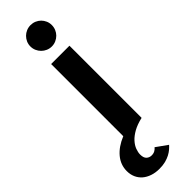

<svg xmlns="http://www.w3.org/2000/svg" viewBox="-362 -720 962 962"><g transform="rotate(-45 119.0 -239.0)"><path d="M85.9 244.1Q58.1 244.1 35.2 236.3Q12.2 228.5 -4.2 214.4Q-20.5 200.2 -29.3 180.4Q-38.1 160.6 -38.1 136.2Q-38.1 91.8 -9 56.9Q20 22 73.2 0V-511.2H203.1V0Q165 8.8 138.9 23.4Q112.8 38.1 97.2 55.4Q81.5 72.8 74.7 91.1Q67.9 109.4 67.9 125Q67.9 148.4 79.1 158.7Q90.3 168.9 106 168.9Q119.6 168.9 129.4 163.3Q139.2 157.7 145 149.9L205.1 192.9Q197.8 201.2 187.3 210.2Q176.8 219.2 162.4 226.8Q147.9 234.4 129.2 239.3Q110.4 244.1 85.9 244.1ZM138.2 -570.8Q122.6 -570.8 108.6 -576.9Q94.7 -583 84.5 -593.3Q74.2 -603.5 68.1 -617.4Q62 -631.3 62 -647Q62 -662.6 68.1 -676.3Q74.2 -689.9 84.5 -700.2Q94.7 -710.4 108.6 -716.3Q122.6 -722.2 138.2 -722.2Q153.8 -722.2 167.7 -716.3Q181.6 -710.4 191.9 -700.2Q202.1 -689.9 208 -676.3Q213.9 -662.6 213.9 -647Q213.9 -631.3 208 -617.4Q202.1 -603.5 191.9 -593.3Q181.6 -583 167.7 -576.9Q153.8 -570.8 138.2 -570.8Z"/></g></svg>

Font: Overpass
Style: Bold
Weight: 700
Designer: Delve Withrington
Foundry: Delve Fonts
Version: Version 1.001